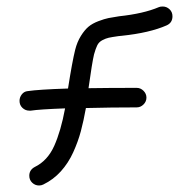

<svg xmlns="http://www.w3.org/2000/svg" viewBox="-20 -570 590 590"><path d="M400 -240Q323 -240 244 -238Q237 -199 228.5 -167Q220 -135 205 -102Q190 -69 167 -43.5Q144 -18 113 -3Q107 0 100 0Q88 0 79 -8.5Q70 -17 70 -30Q70 -48 87 -57Q126 -76 146.5 -121.5Q167 -167 180 -237Q100 -234 75 -230H70Q58 -230 49 -238.5Q40 -247 40 -260Q40 -271 47 -280Q54 -289 65 -290Q98 -295 189 -298Q202 -381 211 -417Q217 -441 228.5 -459.5Q240 -478 252 -488Q264 -498 282.5 -505Q301 -512 313.5 -514.5Q326 -517 346 -520Q421 -528 468 -548Q472 -550 480 -550Q492 -550 501 -541.5Q510 -533 510 -520Q510 -500 492 -492Q440 -469 354 -460Q351 -460 344 -459Q323 -456 314 -454Q305 -452 294.5 -446.5Q284 -441 279 -431Q274 -421 269 -403Q263 -378 252 -299Q314 -300 400 -300Q412 -300 421 -291Q430 -282 430 -270Q430 -258 421 -249Q412 -240 400 -240Z"/></svg>

Font: Pecita
Style: Book
Weight: 400
Width: 7
Version: Version 4.3